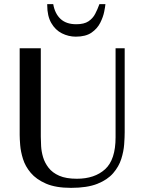

<svg xmlns="http://www.w3.org/2000/svg" viewBox="-20 -895 697 927"><path d="M323 12Q249 12 202 -8.5Q155 -29 128.5 -60.5Q102 -92 91 -127.5Q80 -163 77.5 -194Q75 -225 75 -243V-662H177V-235Q177 -216 178.5 -189.5Q180 -163 188 -136Q196 -109 214.5 -85Q233 -61 266 -46.5Q299 -32 351 -32Q437 -32 487.5 -78Q538 -124 538 -232V-662H582V-256Q582 -232 579.5 -198Q577 -164 565.5 -127.5Q554 -91 526.5 -59Q499 -27 450 -7.5Q401 12 323 12ZM346 -718Q311 -718 279 -734Q247 -750 227.5 -784Q208 -818 208 -870V-875H237Q245 -829 272.5 -803.5Q300 -778 348 -778Q386 -778 407 -792Q428 -806 439.5 -828Q451 -850 460 -875H489Q488 -863 483 -838Q478 -813 464 -785Q450 -757 422 -737.5Q394 -718 346 -718Z"/></svg>

Font: Belleza
Style: Regular
Weight: 400
Designer: Eduardo Rodriguez Tunni
Foundry: Eduardo Rodriguez Tunni
Version: Version 1.003; ttfautohint (v1.8.4.7-5d5b)